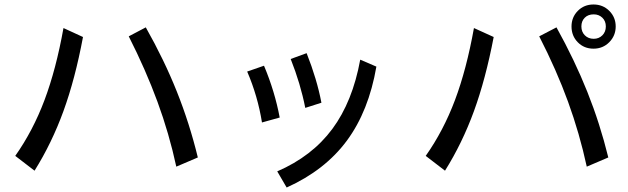

<svg xmlns="http://www.w3.org/2000/svg" viewBox="-20 -731 2800 856"><path d="M766 12Q734 -136 682 -277.5Q630 -419 554 -569L630 -609Q712 -464 768.5 -322.5Q825 -181 862 -29ZM48 -36Q127 -148 178.5 -285Q230 -422 263 -606L350 -566Q315 -379 263 -236Q211 -93 134 30Z M1341 -250Q1320 -357 1276 -468L1347 -494Q1393 -378 1413 -273ZM1216 33Q1371 -34 1461.5 -156Q1552 -278 1586 -465L1658 -434Q1624 -236 1526.5 -104Q1429 28 1258 105ZM1148 -185Q1129 -303 1082 -412L1157 -438Q1205 -324 1227 -207Z M2626 -514Q2584 -514 2556 -542.5Q2528 -571 2528 -613Q2528 -654 2556 -682.5Q2584 -711 2626 -711Q2668 -711 2696.5 -682.5Q2725 -654 2725 -613Q2725 -572 2696.5 -543Q2668 -514 2626 -514ZM2681 -613Q2681 -637 2665.5 -652Q2650 -667 2627 -667Q2602 -667 2587 -652Q2572 -637 2572 -613Q2572 -589 2587.5 -573.5Q2603 -558 2627 -558Q2650 -558 2665.5 -573.5Q2681 -589 2681 -613ZM2596 12Q2564 -136 2512.5 -277.5Q2461 -419 2384 -569L2461 -609Q2542 -463 2598.5 -321.5Q2655 -180 2692 -29ZM1878 -36Q1957 -148 2008.5 -285Q2060 -422 2093 -606L2181 -566Q2145 -378 2093 -235.5Q2041 -93 1964 30Z"/></svg>

Font: LINE Seed Sans KR Regular
Style: Regular
Weight: 400
Designer: LINE VX Design & Sandoll Inc & Dalton Maag Ltd
Foundry: Sandoll Inc.
Version: Version 1.000